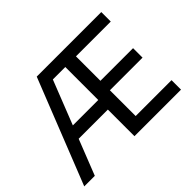

<svg xmlns="http://www.w3.org/2000/svg" viewBox="-144 -995 1260 1260"><g transform="rotate(-45 486.0 -365.0)"><path d="M110 0H12L301 -730H499V-642H321L372 -666ZM499 -247H178L214 -336H499ZM577 0H478V-730H577ZM910 0H556V-88H910ZM880 -327H556V-415H880ZM900 -642H556V-730H900Z"/></g></svg>

Font: Sora Variable
Style: Regular
Weight: 400
Designer: Jonathan Barnbrook, Julián Moncada
Foundry: Barnbrook Fonts
Version: Version 2.000